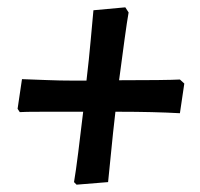

<svg xmlns="http://www.w3.org/2000/svg" viewBox="-20 -515 546 524"><path d="M189 -11 182 -18Q187 -47 193.5 -99Q200 -151 207 -210Q142 -210 93.5 -210Q45 -210 34 -209L28 -218L40 -299Q71 -298 107 -296.5Q143 -295 181 -295Q199 -295 216 -295Q223 -354 227.5 -405Q232 -456 235 -487L322 -495L331 -481Q327 -459 320 -408Q313 -357 305 -296Q364 -296 409 -296.5Q454 -297 471 -298L483 -287L471 -206Q436 -208 393.5 -209Q351 -210 307 -210H295Q288 -150 283 -97.5Q278 -45 275 -18Z"/></svg>

Font: Albura ExtraBold
Style: Italic
Weight: 758
Italic angle: -7°
Designer: Mercedes Jáuregui
Foundry: Omnibus-Type Team
Version: Version 1.000; ttfautohint (v1.8.3)